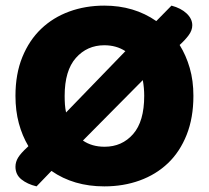

<svg xmlns="http://www.w3.org/2000/svg" viewBox="-20 -645 743 683"><path d="M351 18Q242 18 163 -37L110 18Q77 10 56 -7Q35 -24 35 -52Q35 -69 44.5 -84.5Q54 -100 77 -121L81 -125Q59 -162 47 -206.5Q35 -251 35 -304Q35 -382 59.5 -442Q84 -502 126.5 -542.5Q169 -583 226.5 -604Q284 -625 351 -625Q457 -625 536 -570L590 -625Q624 -616 644 -597Q664 -578 664 -555Q664 -537 651 -519.5Q638 -502 619 -485Q642 -448 655 -403Q668 -358 668 -304Q668 -226 644 -165.5Q620 -105 577.5 -64.5Q535 -24 477 -3Q419 18 351 18ZM488 -360 275 -145Q307 -123 352 -123Q414 -123 453.5 -168Q493 -213 493 -304Q493 -332 488 -360ZM215 -245 426 -463Q394 -484 351 -484Q290 -484 250 -439Q210 -394 210 -304Q210 -287 211 -273Q212 -259 215 -245Z"/></svg>

Font: Baloo 2 Latin ExtraBold
Style: Regular
Weight: 400
Designer: Sarang Kulkarni and Ek Type
Foundry: Ek Type
Version: Version 1.001